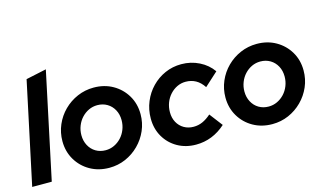

<svg xmlns="http://www.w3.org/2000/svg" viewBox="-89 -997 2141 1273"><g transform="rotate(-15 982.0 -360.0)"><path d="M-2.2 0 146.8 -700 286.9 -729.9 132.1 0Z M526.3 10Q452.9 10 395 -22.8Q337.1 -55.6 303.4 -112.6Q269.7 -169.6 269.7 -240.4Q269.7 -299.6 292.5 -352.4Q315.3 -405.2 355.6 -445.3Q396 -485.4 448.8 -508.2Q501.6 -531 560.9 -531Q634.3 -531 691.8 -498.2Q749.3 -465.5 783 -408.9Q816.8 -352.4 816.8 -280.6Q816.8 -221.5 794 -169Q771.2 -116.5 730.8 -76.1Q690.5 -35.7 638 -12.8Q585.6 10 526.3 10ZM532.2 -108.9Q563.6 -108.9 591.1 -121.9Q618.6 -134.8 639.8 -157.5Q661.1 -180.3 673 -210.6Q685 -240.9 685 -274.4Q685 -314.7 668.1 -345.7Q651.3 -376.7 621.7 -394.4Q592 -412.1 554.4 -412.1Q522.9 -412.1 495.4 -399.2Q467.9 -386.2 446.7 -363.5Q425.4 -340.7 413.5 -310.4Q401.5 -280.2 401.5 -246.6Q401.5 -207.2 418.4 -175.7Q435.2 -144.2 464.8 -126.6Q494.5 -108.9 532.2 -108.9Z M1121.3 10.4Q1050.9 10.4 994.9 -21.2Q938.9 -52.9 906.6 -108.3Q874.4 -163.7 874.4 -234Q874.4 -295.2 896.8 -349.1Q919.1 -403 958.7 -443.7Q998.3 -484.5 1050.4 -507.5Q1102.6 -530.5 1162.4 -530.5Q1227.7 -530.5 1284.4 -502.3Q1341 -474.2 1375.6 -424.7L1283.3 -340.7Q1259.8 -376.5 1229.1 -393.5Q1198.3 -410.5 1159.6 -410.5Q1128.9 -410.5 1101.3 -397.3Q1073.8 -384.1 1052.6 -360.8Q1031.3 -337.4 1019.6 -306.9Q1007.9 -276.3 1007.9 -241.3Q1007.9 -202.5 1024.4 -172.3Q1040.9 -142.2 1069.9 -125.2Q1098.9 -108.2 1136 -108.2Q1168.5 -108.2 1197.5 -121.1Q1226.6 -134.1 1255.9 -160.1L1324.5 -70.2Q1234.9 10.4 1121.3 10.4Z M1645.3 10Q1571.9 10 1514 -22.8Q1456.1 -55.6 1422.4 -112.6Q1388.7 -169.6 1388.7 -240.4Q1388.7 -299.6 1411.5 -352.4Q1434.3 -405.2 1474.6 -445.3Q1515 -485.4 1567.8 -508.2Q1620.6 -531 1679.9 -531Q1753.3 -531 1810.8 -498.2Q1868.3 -465.5 1902 -408.9Q1935.8 -352.4 1935.8 -280.6Q1935.8 -221.5 1913 -169Q1890.2 -116.5 1849.8 -76.1Q1809.5 -35.7 1757 -12.8Q1704.6 10 1645.3 10ZM1651.2 -108.9Q1682.6 -108.9 1710.1 -121.9Q1737.6 -134.8 1758.8 -157.5Q1780.1 -180.3 1792 -210.6Q1804 -240.9 1804 -274.4Q1804 -314.7 1787.1 -345.7Q1770.3 -376.7 1740.7 -394.4Q1711 -412.1 1673.4 -412.1Q1641.9 -412.1 1614.4 -399.2Q1586.9 -386.2 1565.7 -363.5Q1544.4 -340.7 1532.5 -310.4Q1520.5 -280.2 1520.5 -246.6Q1520.5 -207.2 1537.4 -175.7Q1554.2 -144.2 1583.8 -126.6Q1613.5 -108.9 1651.2 -108.9Z"/></g></svg>

Font: Red Hat Display
Style: Italic
Weight: 300
Italic angle: -12°
Designer: Pentagram, MCKL
Foundry: Pentagram, MCKL
Version: Version 1.023